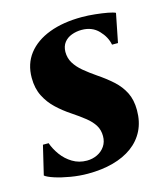

<svg xmlns="http://www.w3.org/2000/svg" viewBox="-94 -603 595 685"><g transform="rotate(-15 203.5 -261.0)"><path d="M371.5 -411H349.5Q344 -440.5 320.2 -465.2Q296.5 -490 258 -490Q238.5 -490 221 -483.5Q203.5 -477 193 -463.5Q182.5 -450 182 -429Q182 -406 193.2 -387.5Q204.5 -369 224.2 -352.5Q244 -336 269.5 -318.5Q300 -298 323.8 -276.5Q347.5 -255 361.2 -227.8Q375 -200.5 375 -162.5Q375 -120 358.8 -87.5Q342.5 -55 312.5 -33Q282.5 -11 241 0.2Q199.5 11.5 148 11.5Q116.5 11.5 84 6Q51.5 0.5 27 -7.5Q2.5 -15.5 -6.5 -23L19 -130H40Q48 -107 64 -85Q80 -63 103.5 -48.8Q127 -34.5 156.5 -34.5Q177 -34.5 194.8 -43Q212.5 -51.5 223.2 -67.2Q234 -83 234 -104.5Q234 -127 223.5 -144.2Q213 -161.5 193 -177.5Q173 -193.5 144.5 -212.5Q118 -230 94.8 -251.8Q71.5 -273.5 56.8 -302.5Q42 -331.5 42 -370.5Q42 -422 70.2 -458.5Q98.5 -495 149.8 -514.5Q201 -534 270.5 -534Q294.5 -534 319.8 -531.2Q345 -528.5 365 -524.8Q385 -521 392.5 -517Z"/></g></svg>

Font: Merriweather 96pt ExtraBold
Style: Italic
Weight: 800
Italic angle: -7.8°
Version: Version 2.101